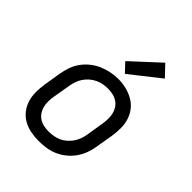

<svg xmlns="http://www.w3.org/2000/svg" viewBox="-216 -897 1032 1032"><g transform="rotate(45 300.0 -381.5)"><path d="M253 8Q222 8 191.5 2Q161 -4 135.5 -18.5Q110 -33 92 -56.5Q74 -80 65.5 -108Q57 -136 57 -167.5Q57 -199 62 -230L78 -330Q83 -357 92.5 -384.5Q102 -412 119.5 -436Q137 -460 160.5 -478.5Q184 -497 211 -508.5Q238 -520 265.5 -525.5Q293 -531 321 -531Q353 -531 382.5 -523.5Q412 -516 437.5 -501.5Q463 -487 481 -464Q499 -441 508 -412.5Q517 -384 517 -352.5Q517 -321 512 -290L495 -190Q491 -163 481 -136Q471 -109 454 -85Q437 -61 413.5 -42Q390 -23 363 -11.5Q336 0 308 4Q280 8 253 8ZM254 -66Q273 -66 291.5 -69Q310 -72 328 -80Q346 -88 361 -101.5Q376 -115 387 -131Q398 -147 404.5 -165.5Q411 -184 414 -202L430 -302Q433 -322 433.5 -341Q434 -360 429.5 -378Q425 -396 415 -411.5Q405 -427 389.5 -437Q374 -447 355.5 -451Q337 -455 317 -455Q299 -455 280.5 -451.5Q262 -448 244.5 -439.5Q227 -431 212 -418Q197 -405 186 -388.5Q175 -372 169 -354Q163 -336 160 -318L143 -218Q140 -199 139.5 -179.5Q139 -160 143.5 -142Q148 -124 158 -109Q168 -94 183 -84Q198 -74 216.5 -70Q235 -66 254 -66ZM326 -575 279 -625 437 -771 496 -709Z"/></g></svg>

Font: Zed Sans Extended
Style: Italic
Weight: 400
Width: 7
Italic angle: -9°
Designer: Belleve Invis
Foundry: Belleve Invis
Version: Version 1.0.0; ttfautohint (v1.8.4)